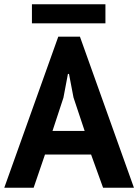

<svg xmlns="http://www.w3.org/2000/svg" viewBox="-20 -876 645 896"><path d="M405 -155H190L137 0H0L252 -705H353L605 0H461ZM225 -265H375L323 -421L302 -531H297L276 -420ZM129 -856H472V-767H129Z"/></svg>

Font: PTSans
Style: Bold
Weight: 700
Designer: A.Korolkova, O.Umpeleva, V.Yefimov
Foundry: ParaType Ltd
Version: Version 2.003W OFL